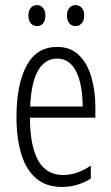

<svg xmlns="http://www.w3.org/2000/svg" viewBox="-20 -727 439 757"><path d="M205 -542Q259 -542 292 -509Q325 -476 340.5 -422Q356 -368 356 -305V-263H98Q99 -37 228 -37Q284 -37 338 -74V-23Q313 -7 284.5 1.5Q256 10 224 10Q161 10 121.5 -24.5Q82 -59 63.5 -121Q45 -183 45 -265Q45 -395 85 -468.5Q125 -542 205 -542ZM205 -496Q158 -496 130.5 -449.5Q103 -403 99 -307H306Q306 -358 296 -401Q286 -444 263.5 -470Q241 -496 205 -496ZM92 -666Q92 -685 101.5 -696Q111 -707 126 -707Q140 -707 149.5 -696Q159 -685 159 -666Q159 -645 149.5 -634.5Q140 -624 126 -624Q111 -624 101.5 -635Q92 -646 92 -666ZM244 -666Q244 -685 253.5 -696Q263 -707 278 -707Q292 -707 302 -696.5Q312 -686 312 -666Q312 -646 302 -635Q292 -624 278 -624Q263 -624 253.5 -635Q244 -646 244 -666Z"/></svg>

Font: Noto Sans Malayalam ExtraCondensed Light
Style: Regular
Weight: 300
Width: 2
Designer: Jelle Bosma - Monotype Design Team
Foundry: Monotype Imaging Inc.
Version: Version 2.104; ttfautohint (v1.8.4.7-5d5b)